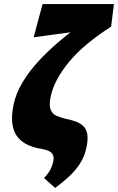

<svg xmlns="http://www.w3.org/2000/svg" viewBox="-20 -731 582 947"><path d="M252 196 197 147Q216 128 227 108Q238 88 243 64Q246 48 243 38Q240 28 232 21Q224 14 211.5 10Q199 6 184 3Q149 -2 119 -15.5Q89 -29 68.5 -53Q48 -77 41.5 -117Q35 -157 47 -216Q59 -271 91 -324.5Q123 -378 168 -427Q213 -476 263.5 -519.5Q314 -563 364 -599Q414 -635 456 -660L527 -599Q460 -556 408 -512.5Q356 -469 320 -425Q284 -381 261.5 -339Q239 -297 230 -255Q221 -213 229.5 -191Q238 -169 258 -160Q278 -151 304 -145Q330 -140 352.5 -132Q375 -124 390.5 -109.5Q406 -95 410.5 -69Q415 -43 406 -2Q397 42 373.5 77.5Q350 113 318 142Q286 171 252 196ZM146 -547 190 -711H542L528 -599Z"/></svg>

Font: Ysabeau Black
Style: Italic
Weight: 900
Italic angle: -12°
Version: Version 2.000;gftools[0.9.27.dev2+g8671c4b]